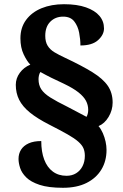

<svg xmlns="http://www.w3.org/2000/svg" viewBox="-20 -780 584 912"><path d="M279 112Q210 112 168 98Q126 84 104.5 62.5Q83 41 75.5 17.5Q68 -6 68 -25Q68 -50 80 -69Q92 -88 116 -99Q140 -110 176 -110Q176 -59 190 -22Q204 15 231 35Q258 55 296 55Q322 55 341.5 43Q361 31 372 9.5Q383 -12 383 -40Q383 -60 376.5 -75.5Q370 -91 352 -107Q334 -123 300.5 -142Q267 -161 214 -188Q157 -217 122 -245.5Q87 -274 71 -306Q55 -338 55 -377Q55 -408 74 -434Q93 -460 124 -473Q108 -489 92.5 -521.5Q77 -554 77 -598Q77 -649 104 -685.5Q131 -722 177.5 -741Q224 -760 284 -760Q346 -760 388.5 -745Q431 -730 452.5 -704.5Q474 -679 474 -645Q474 -615 446 -589.5Q418 -564 362 -564Q362 -593 356 -624.5Q350 -656 332.5 -678.5Q315 -701 280 -701Q243 -701 219 -677Q195 -653 195 -610Q195 -581 206.5 -562.5Q218 -544 239 -531.5Q260 -519 288 -506Q369 -468 419 -437Q469 -406 492 -372.5Q515 -339 515 -293Q515 -257 496 -225Q477 -193 448 -181Q460 -167 468.5 -147.5Q477 -128 481.5 -107.5Q486 -87 486 -68Q486 -15 461.5 25.5Q437 66 391 89Q345 112 279 112ZM391 -225Q394 -230 396.5 -238.5Q399 -247 399 -258Q399 -281 388.5 -301Q378 -321 353 -341Q328 -361 282 -383Q251 -397 223 -411Q195 -425 172 -438Q167 -431 165 -421.5Q163 -412 163 -404Q163 -376 176 -356Q189 -336 219 -317Q249 -298 300 -273Q335 -255 355 -244Q375 -233 391 -225Z"/></svg>

Font: Noto Serif Khmer Black
Style: Regular
Weight: 900
Version: Version 2.003